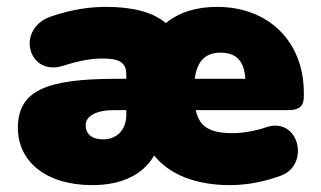

<svg xmlns="http://www.w3.org/2000/svg" viewBox="-20 -526 933 558"><path d="M248 12C334 12 395 -18 428 -74C474 -17 552 12 648 12C702 12 750 1 795 -15C883 -46 849 -189 753 -156C721 -145 685 -139 656 -139C591 -139 559 -157 549 -206H818C856 -206 863 -223 863 -246V-256C863 -408 758 -506 611 -506C553 -506 503 -492 462 -459C422 -493 359 -506 289 -506C245 -506 192 -500 128 -478C24 -442 62 -302 164 -335C214 -351 249 -356 279 -356C329 -356 347 -343 347 -309V-297H318C111 -297 32 -261 32 -154C32 -58 112 12 248 12ZM229 -162C229 -189 260 -206 312 -206H347V-192C347 -148 319 -121 280 -121C245 -121 229 -138 229 -162ZM546 -297C553 -350 578 -373 621 -373C665 -373 690 -350 693 -297Z"/></svg>

Font: SN Pro Black
Style: Regular
Weight: 900
Designer: Tobias Whetton
Foundry: Supernotes
Version: Version 1.001;Glyphs 3.2 (3249)